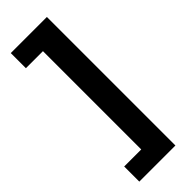

<svg xmlns="http://www.w3.org/2000/svg" viewBox="-265 -699 844 844"><g transform="rotate(-45 157.5 -276.5)"><path d="M250.5 123.5H26V29.5H132V-581.5H26V-675.5H250.5Z"/></g></svg>

Font: Anek Gujarati Medium SemiBold
Style: Regular
Weight: 600
Version: Version 1.003